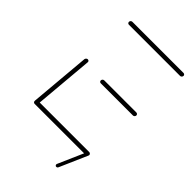

<svg xmlns="http://www.w3.org/2000/svg" viewBox="-197 -591 783 783"><g transform="rotate(45 194.5 -200.0)"><path d="M32.2 -10.4 55.2 -272.6Q55.9 -276.3 58.9 -279.1Q61.9 -281.9 65.6 -281.9Q69.3 -281.9 71.9 -279.1Q74.4 -276.3 73.7 -272.6L50.7 -10.4ZM345.6 -10Q345.6 -5.9 342.6 -3Q339.6 0 335.6 0H40.7Q37 0 34.6 -2.4Q32.2 -4.8 32.2 -8.5Q32.2 -12.6 35.2 -15.6Q38.1 -18.5 42.2 -18.5H337Q340.4 -18.5 343 -16.1Q345.6 -13.7 345.6 -10ZM163.7 -258.5Q163.7 -262.6 166.7 -265.6Q169.6 -268.5 173.7 -268.5H358.9Q362.2 -268.5 364.8 -266.1Q367.4 -263.7 367.4 -260Q367.4 -255.9 364.4 -253Q361.5 -250 357.4 -250H172.2Q168.5 -250 166.1 -252.4Q163.7 -254.8 163.7 -258.5ZM75.9 -508.5Q75.9 -512.6 78.9 -515.6Q81.9 -518.5 85.9 -518.5H380.7Q384.1 -518.5 386.7 -516.1Q389.3 -513.7 389.3 -510.4Q389.3 -506.3 386.3 -503.1Q383.3 -500 379.3 -500H84.4Q80.7 -500 78.3 -502.4Q75.9 -504.8 75.9 -508.5ZM277.4 112.2Q277.4 111.1 278.1 108.9L331.1 -11.9Q331.9 -14.1 334.1 -15.6Q336.3 -17 338.9 -17Q342.2 -17 344.1 -14.8Q345.9 -12.6 345.9 -10Q345.9 -8.9 345.2 -6.7L292.2 114.1Q291.5 116.3 289.3 117.8Q287 119.3 284.4 119.3Q281.1 119.3 279.3 117Q277.4 114.8 277.4 112.2Z"/></g></svg>

Font: 26F Galaxy Sans Hairline
Style: Italic
Weight: 50
Italic angle: -5°
Designer: C₂₉H₂₅N₃O₅
Version: Version 1.200